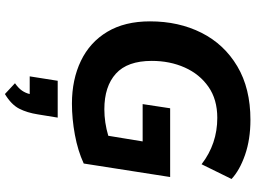

<svg xmlns="http://www.w3.org/2000/svg" viewBox="-149 -607 1040 782"><g transform="rotate(90 371.0 -216.0)"><path d="M402 11Q304 11 228 -25.5Q152 -62 109.5 -133Q67 -204 67 -307Q67 -424 113.5 -516.5Q160 -609 250 -662.5Q340 -716 468 -716Q548 -716 611 -694Q674 -672 709 -639L649 -517Q566 -581 460 -581Q385 -581 333.5 -545Q282 -509 255 -448.5Q228 -388 228 -314Q228 -215 280 -168Q332 -121 425 -121Q452 -121 479 -125Q506 -129 533 -137L556 -277H404L421 -389H701L646 -37Q594 -13 529 -1Q464 11 402 11ZM363 284 319 243Q339 229 349 214.5Q359 200 363 183H291L309 69H459L446 149Q439 194 422.5 226Q406 258 363 284Z"/></g></svg>

Font: Nunito Sans ExtraBold
Style: Italic
Weight: 800
Italic angle: -9°
Designer: Vernon Adams
Foundry: Vernon Adams
Version: Version 3.006; ttfautohint (v1.8.3)